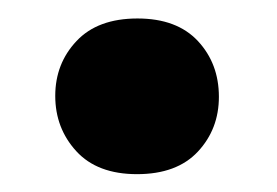

<svg xmlns="http://www.w3.org/2000/svg" viewBox="-20 -184 306 212"><path d="M41 -78.1Q41 -42.5 64.2 -17.1Q87.4 8.3 131.3 8.3Q175.3 8.3 198.5 -16.6Q221.7 -41.5 221.7 -77.1Q221.7 -113.8 198.5 -138.7Q175.3 -163.6 131.8 -163.6Q87.9 -163.6 64.5 -138.7Q41 -113.8 41 -78.1Z"/></svg>

Font: Roboto Flex
Style: wght 700 wdth 25 opsz 34 GRAD 0.00 slnt 0.00 XTRA 468 XOPQ 96 YOPQ 79 YTLC 514 YTUC 712 YTAS 750 YTDE -203.00 YTFI 738
Weight: 700
Width: 1
Designer: Berlow after Robertson
Foundry: Google
Version: Version 3.100